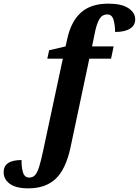

<svg xmlns="http://www.w3.org/2000/svg" viewBox="-118 -790 760 1051"><path d="M37 241Q-31 241 -64.5 216Q-98 191 -98 153Q-98 86 0 86Q-1 123 7.5 152.5Q16 182 42 182Q61 182 73.5 169Q86 156 96 124Q106 92 118 36L226 -469H141L151 -515L241 -536L251 -581Q272 -674 326 -722Q380 -770 475 -770Q547 -770 584.5 -745.5Q622 -721 622 -684Q622 -651 593.5 -633Q565 -615 512 -615Q512 -652 503.5 -681.5Q495 -711 469 -711Q441 -711 425.5 -684.5Q410 -658 399 -600L386 -536H504L490 -469H371L268 17Q242 137 186.5 189Q131 241 37 241Z"/></svg>

Font: Noto Serif SemiCondensed
Style: Bold Italic
Weight: 700
Width: 4
Italic angle: -12°
Designer: Monotype Design Team
Foundry: Monotype Imaging Inc.
Version: Version 2.014